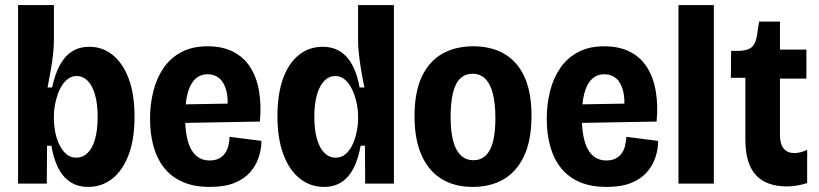

<svg xmlns="http://www.w3.org/2000/svg" viewBox="-20 -722 3220 755"><path d="M327 13Q285 13 255.5 -7Q226 -27 208 -63.5Q190 -100 182 -149H165L164 0H51V-253V-702H192V-566Q192 -542 189 -512Q186 -482 180 -448.5Q174 -415 167 -378H185Q196 -430 215 -465.5Q234 -501 263 -519.5Q292 -538 331 -538Q383 -538 423 -506Q463 -474 486 -413Q509 -352 509 -263Q509 -174 485.5 -112.5Q462 -51 421 -19Q380 13 327 13ZM280 -102Q305 -102 324 -120Q343 -138 353.5 -174Q364 -210 364 -262Q364 -314 353.5 -350Q343 -386 324.5 -404.5Q306 -423 281 -423Q263 -423 248.5 -412.5Q234 -402 223.5 -385.5Q213 -369 206 -348Q199 -327 195.5 -306.5Q192 -286 192 -269V-253Q192 -230 197 -203.5Q202 -177 213 -154Q224 -131 240.5 -116.5Q257 -102 280 -102Z M806 13Q743 13 698.5 -6.5Q654 -26 625.5 -62Q597 -98 583.5 -147Q570 -196 570 -255Q570 -312 583 -363.5Q596 -415 623 -454.5Q650 -494 693 -517Q736 -540 797 -540Q854 -540 896 -519Q938 -498 963.5 -458.5Q989 -419 998.5 -364.5Q1008 -310 1002 -244L668 -238V-311L903 -315L873 -278Q879 -332 870 -365.5Q861 -399 842 -414.5Q823 -430 797 -430Q767 -430 747 -410.5Q727 -391 717.5 -354Q708 -317 708 -263Q708 -176 732.5 -133.5Q757 -91 804 -91Q825 -91 839.5 -98Q854 -105 863.5 -117.5Q873 -130 877.5 -147Q882 -164 883 -184L1008 -168Q1008 -135 997 -102.5Q986 -70 963 -44Q940 -18 901.5 -2.5Q863 13 806 13Z M1254 13Q1201 13 1159.5 -19.5Q1118 -52 1094.5 -114.5Q1071 -177 1071 -265Q1071 -352 1093 -413Q1115 -474 1155.5 -506Q1196 -538 1248 -538Q1289 -538 1318 -519.5Q1347 -501 1366 -465.5Q1385 -430 1394 -378H1413Q1405 -416 1399.5 -450Q1394 -484 1391 -512.5Q1388 -541 1388 -562V-702H1529V-251V0H1416L1415 -149H1398Q1389 -98 1371 -62Q1353 -26 1324 -6.5Q1295 13 1254 13ZM1300 -102Q1323 -102 1339.5 -116.5Q1356 -131 1366.5 -154Q1377 -177 1382.5 -203.5Q1388 -230 1388 -253V-269Q1388 -286 1384.5 -306.5Q1381 -327 1374 -347.5Q1367 -368 1356.5 -385Q1346 -402 1331.5 -412.5Q1317 -423 1299 -423Q1274 -423 1255.5 -404.5Q1237 -386 1226.5 -350Q1216 -314 1216 -262Q1216 -211 1226.5 -175Q1237 -139 1256 -120.5Q1275 -102 1300 -102Z M1839 13Q1767 13 1716 -18.5Q1665 -50 1637.5 -112Q1610 -174 1610 -265Q1610 -359 1638.5 -420Q1667 -481 1719 -510.5Q1771 -540 1841 -540Q1912 -540 1963.5 -510Q2015 -480 2042.5 -419.5Q2070 -359 2070 -267Q2070 -171 2041 -109Q2012 -47 1960.5 -17Q1909 13 1839 13ZM1842 -92Q1870 -92 1889.5 -110Q1909 -128 1918.5 -165Q1928 -202 1928 -257Q1928 -315 1918 -354Q1908 -393 1888 -412.5Q1868 -432 1838 -432Q1810 -432 1790.5 -414Q1771 -396 1761.5 -358Q1752 -320 1752 -262Q1752 -176 1775 -134Q1798 -92 1842 -92Z M2366 13Q2303 13 2258.5 -6.5Q2214 -26 2185.5 -62Q2157 -98 2143.5 -147Q2130 -196 2130 -255Q2130 -312 2143 -363.5Q2156 -415 2183 -454.5Q2210 -494 2253 -517Q2296 -540 2357 -540Q2414 -540 2456 -519Q2498 -498 2523.5 -458.5Q2549 -419 2558.5 -364.5Q2568 -310 2562 -244L2228 -238V-311L2463 -315L2433 -278Q2439 -332 2430 -365.5Q2421 -399 2402 -414.5Q2383 -430 2357 -430Q2327 -430 2307 -410.5Q2287 -391 2277.5 -354Q2268 -317 2268 -263Q2268 -176 2292.5 -133.5Q2317 -91 2364 -91Q2385 -91 2399.5 -98Q2414 -105 2423.5 -117.5Q2433 -130 2437.5 -147Q2442 -164 2443 -184L2568 -168Q2568 -135 2557 -102.5Q2546 -70 2523 -44Q2500 -18 2461.5 -2.5Q2423 13 2366 13Z M2648 0V-702H2787V0Z M3074 11Q2993 11 2952 -34Q2911 -79 2911 -173V-416H2854L2855 -522H2886Q2920 -523 2935.5 -536Q2951 -549 2956 -579L2965 -637H3047V-527H3151V-413H3047V-191Q3047 -155 3062 -137.5Q3077 -120 3104 -120Q3116 -120 3129 -123.5Q3142 -127 3154 -133V-2Q3131 5 3111.5 8Q3092 11 3074 11Z"/></svg>

Font: Bricolage Grotesque 36pt SemiCondensed
Style: Bold
Weight: 700
Width: 4
Designer: Mathieu Triay
Foundry: Atelier Triay
Version: Version 1.001;gftools[0.9.33.dev8+g029e19f]